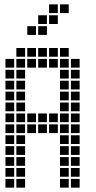

<svg xmlns="http://www.w3.org/2000/svg" viewBox="-20 -865 440 880"><path d="M5 -595V-555H45V-595ZM5 -545V-505H45V-545ZM5 -495V-455H45V-495ZM5 -445V-405H45V-445ZM5 -395V-355H45V-395ZM5 -345V-305H45V-345ZM5 -295V-255H45V-295ZM5 -245V-205H45V-245ZM5 -195V-155H45V-195ZM5 -145V-105H45V-145ZM5 -95V-55H45V-95ZM5 -45V-5H45V-45ZM55 -645V-605H95V-645ZM55 -595V-555H95V-595ZM55 -545V-505H95V-545ZM55 -495V-455H95V-495ZM55 -445V-405H95V-445ZM55 -395V-355H95V-395ZM55 -345V-305H95V-345ZM55 -295V-255H95V-295ZM55 -245V-205H95V-245ZM55 -195V-155H95V-195ZM55 -145V-105H95V-145ZM55 -95V-55H95V-95ZM55 -45V-5H95V-45ZM105 -645V-605H145V-645ZM155 -645V-605H195V-645ZM205 -645V-605H245V-645ZM255 -645V-605H295V-645ZM255 -595V-555H295V-595ZM255 -545V-505H295V-545ZM255 -495V-455H295V-495ZM255 -445V-405H295V-445ZM255 -395V-355H295V-395ZM255 -345V-305H295V-345ZM255 -295V-255H295V-295ZM255 -245V-205H295V-245ZM255 -195V-155H295V-195ZM255 -145V-105H295V-145ZM255 -95V-55H295V-95ZM255 -45V-5H295V-45ZM305 -45V-5H345V-45ZM305 -95V-55H345V-95ZM305 -145V-105H345V-145ZM305 -195V-155H345V-195ZM305 -245V-205H345V-245ZM305 -295V-255H345V-295ZM305 -345V-305H345V-345ZM305 -395V-355H345V-395ZM305 -445V-405H345V-445ZM305 -495V-455H345V-495ZM305 -545V-505H345V-545ZM305 -595V-555H345V-595ZM105 -295V-255H145V-295ZM155 -295V-255H195V-295ZM205 -295V-255H245V-295ZM205 -345V-305H245V-345ZM155 -345V-305H195V-345ZM105 -345V-305H145V-345ZM105 -595V-555H145V-595ZM155 -595V-555H195V-595ZM205 -595V-555H245V-595ZM105 -745V-705H145V-745ZM155 -795V-755H195V-795ZM205 -845V-805H245V-845ZM255 -845V-805H295V-845ZM205 -795V-755H245V-795ZM155 -745V-705H195V-745Z"/></svg>

Font: Nose Transport 13 Square
Style: Regular
Weight: 400
Designer: Nico Rohrbach
Foundry: Nose
Version: Version 1.400;Glyphs 3.2.3 (3260)